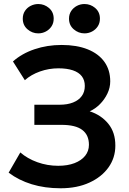

<svg xmlns="http://www.w3.org/2000/svg" viewBox="-20 -944 657 978"><path d="M289 15Q208 15 141.5 -5.5Q75 -26 24 -64.5L83.5 -167.5Q119.5 -136 170.2 -117.8Q221 -99.5 276.5 -99.5Q324.5 -99.5 359.5 -113Q394.5 -126.5 413.8 -150.5Q433 -174.5 433 -206.5Q433 -256.5 399 -282.2Q365 -308 293.5 -308H155V-410.5H283.5Q323.5 -410.5 352.2 -422Q381 -433.5 396.5 -454.8Q412 -476 412 -506Q412 -535.5 396.8 -555.5Q381.5 -575.5 351.2 -585.8Q321 -596 277.5 -596Q229 -596 183.8 -580Q138.5 -564 106.5 -535.5L46 -631Q91.5 -671.5 156 -693.2Q220.5 -715 294 -715Q371 -715 426.5 -692.8Q482 -670.5 511.8 -629Q541.5 -587.5 541.5 -529.5Q541.5 -497.5 527 -467.2Q512.5 -437 488.8 -413.2Q465 -389.5 437 -377Q495.5 -358 531.8 -313.5Q568 -269 567.5 -201.5Q567.5 -140.5 532.8 -91.5Q498 -42.5 435.2 -13.8Q372.5 15 289 15ZM175 -774Q144 -774 120 -794.8Q96 -815.5 96 -849Q96 -871.5 107 -888.2Q118 -905 136.2 -914.2Q154.5 -923.5 175 -923.5Q206 -923.5 229.8 -903Q253.5 -882.5 253.5 -849Q253.5 -826.5 242.5 -809.8Q231.5 -793 213.5 -783.5Q195.5 -774 175 -774ZM410.5 -774Q379.5 -774 355.5 -794.8Q331.5 -815.5 331.5 -849Q331.5 -871 342.5 -887.8Q353.5 -904.5 371.5 -914Q389.5 -923.5 410.5 -923.5Q441.5 -923.5 465.2 -903Q489 -882.5 489 -849Q489 -826.5 478 -809.8Q467 -793 449 -783.5Q431 -774 410.5 -774Z"/></svg>

Font: Geologica Cursive Medium
Style: Regular
Weight: 500
Designer: Sindre Bremnes, Frode Helland
Foundry: Monokrom Skriftforlag AS
Version: Version 1.010;gftools[0.9.28]